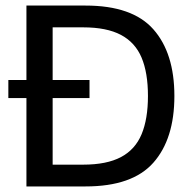

<svg xmlns="http://www.w3.org/2000/svg" viewBox="-20 -670 682 690"><path d="M287.5 0H75V-650H287.5Q455.8 -650 531.2 -564.6Q606.7 -479.2 606.7 -325Q606.7 -170.8 531.2 -85.4Q455.8 0 287.5 0ZM169.2 -571.7V-78.3H279.2Q363.3 -78.3 414.6 -105.4Q465.8 -132.5 488.8 -187.5Q511.7 -242.5 511.7 -325Q511.7 -408.3 488.8 -462.9Q465.8 -517.5 414.6 -544.6Q363.3 -571.7 279.2 -571.7ZM301.7 -317.5H10V-382.5H301.7Z"/></svg>

Font: Familjen Grotesk Variable
Style: Regular
Weight: 400
Designer: Anders Wikstroem, Jonas Baeckman, Matilda Gysing, Kristian Moeller
Foundry: Familjen STHLM AB
Version: Version 2.000